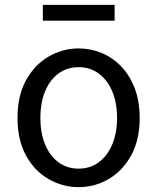

<svg xmlns="http://www.w3.org/2000/svg" viewBox="-20 -756 646 789"><path d="M303 13Q237 13 179 -20.5Q121 -54 86.5 -117.5Q52 -181 52 -271Q52 -362 86.5 -425.5Q121 -489 179 -523Q237 -557 303 -557Q353 -557 398.5 -538Q444 -519 479 -482Q514 -445 534 -392Q554 -339 554 -271Q554 -181 519 -117.5Q484 -54 427 -20.5Q370 13 303 13ZM303 -63Q350 -63 385.5 -89Q421 -115 441 -162Q461 -209 461 -271Q461 -334 441 -381Q421 -428 385.5 -454Q350 -480 303 -480Q256 -480 220.5 -454Q185 -428 165.5 -381Q146 -334 146 -271Q146 -209 165.5 -162Q185 -115 220.5 -89Q256 -63 303 -63ZM156 -671V-736H451V-671Z"/></svg>

Font: Noto Sans TC
Style: Regular
Weight: 400
Designer: Ryoko NISHIZUKA  (kana, bopomofo & ideographs); Paul D. Hunt (Latin, Greek & Cyrillic); Sandoll Communications , Soo-you
Foundry: Adobe
Version: Version 2.004-H2;hotconv 1.0.118;makeotfexe 2.5.65603